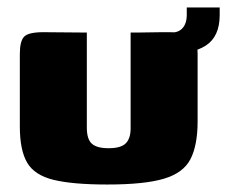

<svg xmlns="http://www.w3.org/2000/svg" viewBox="-20 -486 607 513"><path d="M212 -399V-145Q212 -114 225.5 -102Q239 -90 270 -90Q303 -90 316 -103Q329 -116 329 -143V-399Q330 -399 344.5 -399Q359 -399 378 -399.5Q397 -400 413 -400Q429 -400 432 -400Q459 -400 475.5 -397.5Q492 -395 500 -383.5Q508 -372 508 -342V-162Q508 -98 489 -61Q470 -24 418 -8.5Q366 7 267 7Q174 7 123 -5.5Q72 -18 52.5 -51.5Q33 -85 33 -148V-342Q33 -376 44.5 -388Q56 -400 96 -400Q125 -400 153.5 -399.5Q182 -399 212 -399ZM417 -341 416 -399H437Q452 -399 461 -405Q470 -411 474.5 -421.5Q479 -432 479 -446V-466H567V-446Q567 -388 529.5 -364Q492 -340 417 -341Z"/></svg>

Font: Genos Thin ExtraBold
Style: Regular
Weight: 800
Version: Version 1.010